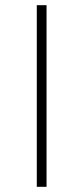

<svg xmlns="http://www.w3.org/2000/svg" viewBox="-20 -720 321 740"><path d="M121.8 0H159.4V-700H121.8Z"/></svg>

Font: Meinily
Style: Regular
Weight: 500
Designer: Paul Hayes
Foundry: Paul Hayes
Version: Version 1.0; ttfautohint (v1.8.4.7-5d5b)